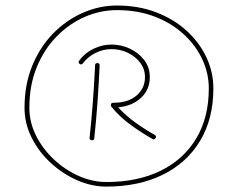

<svg xmlns="http://www.w3.org/2000/svg" viewBox="-20 -693 867 699"><path d="M270 -460.4Q263.2 -465.8 268.1 -472.2Q288.6 -500 320.3 -515.4Q352.1 -530.8 386.2 -530.8Q420.4 -530.8 452.1 -516.1Q483.9 -501.5 504.6 -474.9Q525.4 -448.2 525.4 -412.1Q525.4 -366.7 493.4 -336.9Q461.4 -307.1 410.2 -302.2Q438 -272 472.9 -246.8Q507.8 -221.7 543.5 -201.7Q550.8 -197.3 546.4 -190.4Q541.5 -183.1 535.2 -187Q494.6 -210 454.8 -239Q415 -268.1 385.3 -304.7Q383.8 -306.2 383.8 -309.6Q382.8 -318.8 392.1 -318.8Q446.3 -318.8 477.1 -345.2Q507.8 -371.6 507.8 -412.1Q507.8 -441.9 490.2 -464.8Q472.7 -487.8 445.1 -501Q417.5 -514.2 386.2 -514.2Q356 -514.2 328.1 -500.5Q300.3 -486.8 281.7 -462.4Q276.4 -455.6 270 -460.4ZM335 -463.4Q342.8 -463.4 342.8 -454.6Q339.8 -389.2 335 -321Q330.1 -252.9 323.2 -189.9Q322.3 -181.6 313.5 -182.6Q305.2 -183.6 306.2 -191.9Q313 -254.9 318.1 -322.5Q323.2 -390.1 326.2 -455.6Q326.2 -463.4 335 -463.4ZM69.3 -300.8Q69.3 -385.7 97.7 -454.3Q126 -522.9 174.1 -571.8Q222.2 -620.6 282.2 -646.7Q342.3 -672.9 405.8 -672.9Q483.9 -672.9 548.3 -648.2Q612.8 -623.5 659.4 -581.1Q706.1 -538.6 731.4 -484.4Q756.8 -430.2 756.8 -371.1Q756.8 -260.3 708.3 -179.9Q659.7 -99.6 572 -56.6Q484.4 -13.7 367.2 -13.7Q313.5 -13.7 260.7 -36.9Q208 -60.1 164.6 -100.1Q121.1 -140.1 95.2 -191.9Q69.3 -243.7 69.3 -300.8ZM86.9 -300.8Q86.9 -247.6 111.3 -199Q135.7 -150.4 176.5 -112.3Q217.3 -74.2 267.1 -52.2Q316.9 -30.3 367.2 -30.3Q481 -30.3 564.7 -71.3Q648.4 -112.3 694.3 -188.7Q740.2 -265.1 740.2 -371.1Q740.2 -426.3 716.3 -477.3Q692.4 -528.3 648.2 -568.8Q604 -609.4 542.5 -632.8Q481 -656.2 405.8 -656.2Q345.7 -656.2 288.8 -631.6Q231.9 -606.9 186.3 -560.3Q140.6 -513.7 113.8 -448.2Q86.9 -382.8 86.9 -300.8Z"/></svg>

Font: Mikhak-FD Thin
Style: Regular
Weight: 100
Designer: Amin Abedi
Version: Version 3.2